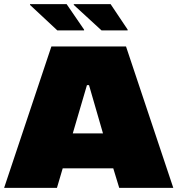

<svg xmlns="http://www.w3.org/2000/svg" viewBox="-29 -914 863 934"><path d="M-9 0 221 -688H584L814 0H551L522 -95H276L248 0ZM325 -265H472L404 -500H394ZM592 -766H465L330 -890V-894H509L592 -770ZM380 -766H250L117 -890V-894H295L380 -770Z"/></svg>

Font: Saira Expanded Black
Style: Regular
Weight: 900
Width: 7
Designer: Hector Gatti with collaboration of the Omnibus-Type team
Foundry: Omnibus-Type
Version: Version 1.101